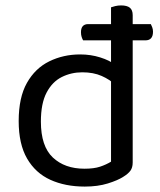

<svg xmlns="http://www.w3.org/2000/svg" viewBox="-20 -676 590 709"><path d="M517 -527H287Q284 -532 281.5 -539.5Q279 -547 279 -557Q279 -587 306 -587H537Q539 -583 542 -575.5Q545 -568 545 -559Q545 -527 517 -527ZM390 -79V-415L470 -416V-76Q470 -57 461.5 -45.5Q453 -34 435 -23Q415 -10 378 1.5Q341 13 293 13Q221 13 166 -12Q111 -37 80 -90.5Q49 -144 49 -229Q49 -316 79.5 -370Q110 -424 162 -449.5Q214 -475 276 -475Q315 -475 350 -464Q385 -453 405 -437V-363Q386 -382 355.5 -395.5Q325 -409 284 -409Q243 -409 208 -391.5Q173 -374 152 -334Q131 -294 131 -227Q131 -136 175 -94.5Q219 -53 292 -53Q327 -53 349.5 -60.5Q372 -68 390 -79ZM470 -396 390 -395V-649Q395 -651 405.5 -653.5Q416 -656 427 -656Q449 -656 459.5 -647.5Q470 -639 470 -620Z"/></svg>

Font: Baloo Tammudu 2
Style: Regular
Weight: 400
Designer: Maithili Shingre, Omkar Shende and Ek Type
Foundry: Ek Type
Version: Version 1.700